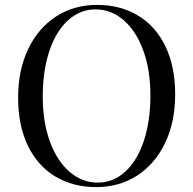

<svg xmlns="http://www.w3.org/2000/svg" viewBox="-20 -742 781 776"><path d="M179.2 -534.9Q152.8 -455.1 152.8 -351.6Q152.8 -248 182.1 -168.9Q211.4 -89.8 262 -46.9Q312.5 -3.9 375.2 -3.9Q438 -3.9 486.6 -48.6Q535.2 -93.3 561.5 -173.1Q587.9 -252.9 587.9 -356.4Q587.9 -460 558.6 -539.1Q529.3 -618.2 479 -661.1Q428.7 -704.1 366 -704.1Q303.2 -704.1 254.4 -659.4Q205.6 -614.7 179.2 -534.9ZM648.7 -554.4Q688 -472.7 688 -361.1Q688 -249.5 647.5 -164.6Q606.9 -79.6 534.7 -32.7Q462.4 14.2 368.7 14.2Q274.9 14.2 203.4 -28.8Q131.8 -71.8 92.5 -153.6Q53.2 -235.4 53.2 -346.9Q53.2 -458.5 93.8 -543.5Q134.3 -628.4 206.5 -675.3Q278.8 -722.2 372.6 -722.2Q466.3 -722.2 537.8 -679.2Q609.4 -636.2 648.7 -554.4Z"/></svg>

Font: PlayfairDisplay-Regular
Style: Regular
Weight: 400
Designer: Claus Eggers Sørensen
Foundry: Claus Eggers Sørensen
Version: Version 1.002;PS 001.002;hotconv 1.0.70;makeotf.lib2.5.58329